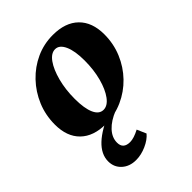

<svg xmlns="http://www.w3.org/2000/svg" viewBox="-200 -567 905 905"><g transform="rotate(-45 252.5 -114.5)"><path d="M192 12Q110 12 65 -32Q20 -76 20 -156Q20 -219 43 -274Q66 -329 106.5 -371.5Q147 -414 199.5 -438Q252 -462 312 -462Q395 -462 440.5 -417.5Q486 -373 486 -292Q486 -230 463 -175Q440 -120 399.5 -78Q359 -36 305.5 -12Q252 12 192 12ZM232 -43Q259 -43 282 -74Q305 -105 319 -157Q333 -209 333 -271Q333 -335 316.5 -371Q300 -407 272 -407Q245 -407 222.5 -375.5Q200 -344 186 -291Q172 -238 172 -176Q172 -112 187.5 -77.5Q203 -43 232 -43ZM173 233Q130 233 102.5 208Q75 183 75 144Q75 50 246 -18L269 0Q221 19 194 48Q167 77 167 111Q167 153 213 153Q238 153 276 133L296 179Q277 202 242 217.5Q207 233 173 233Z"/></g></svg>

Font: Petrona ExtraBold
Style: Italic
Weight: 800
Italic angle: -9°
Designer: Ringo R. Seeber
Foundry: Ringo R. Seeber
Version: Version 2.001; ttfautohint (v1.8.3)